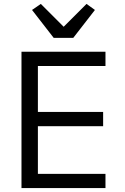

<svg xmlns="http://www.w3.org/2000/svg" viewBox="-20 -963 640 983"><path d="M520 0V-73H174V-317H508V-390H174V-625H520V-698H90V0ZM355 -769 466 -912 423 -943 306 -826 189 -943 144 -912 255 -769Z"/></svg>

Font: IBM Mono
Style: Regular
Weight: 400
Monospace: yes
Designer: Mike Abbink, Paul van der Laan, Pieter van Rosmalen
Foundry: Bold Monday
Version: Version 2.3